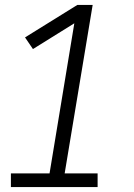

<svg xmlns="http://www.w3.org/2000/svg" viewBox="-20 -755 540 775"><path d="M24 0V-55H180L280 -661L113 -557L81 -604L292 -735H354L241 -55H374V0Z"/></svg>

Font: Iosevka SS04 Light Oblique
Style: Regular
Weight: 300
Italic angle: -9°
Monospace: yes
Designer: Belleve Invis
Foundry: Belleve Invis
Version: Version 19.0.0; ttfautohint (v1.8.4)